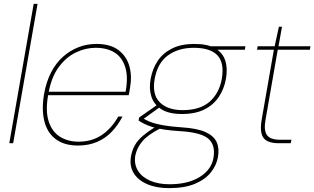

<svg xmlns="http://www.w3.org/2000/svg" viewBox="-20 -740 1624 992"><path d="M28 0 154 -720H174L48 0Z M383 12Q312 12 268 -21Q224 -54 209 -114.5Q194 -175 208 -256Q219 -317 243.5 -365Q268 -413 304 -445.5Q340 -478 384 -495.5Q428 -513 478 -513Q551 -513 593 -480.5Q635 -448 649 -396Q663 -344 651 -282Q650 -272 648.5 -265Q647 -258 645 -248H218L221 -266H629Q643 -343 627 -393.5Q611 -444 572 -468.5Q533 -493 474 -493Q422 -493 372 -469Q322 -445 284 -394Q246 -343 231 -261L229 -251Q214 -167 231.5 -113Q249 -59 290 -33.5Q331 -8 386 -8Q455 -8 506 -42.5Q557 -77 591 -138H613Q590 -94 558 -60Q526 -26 482 -7Q438 12 383 12Z M853 232Q788 232 740.5 211.5Q693 191 670.5 154Q648 117 657 66Q663 35 677 10Q691 -15 718.5 -38.5Q746 -62 791 -89L811 -78Q744 -44 715.5 -10Q687 24 679 64Q672 108 692.5 141.5Q713 175 755.5 193.5Q798 212 856 212Q952 212 1012.5 174Q1073 136 1083 75Q1094 11 1058 -22Q1022 -55 916 -62Q865 -65 829 -70.5Q793 -76 768.5 -83.5Q744 -91 727 -99.5Q710 -108 696 -117L699 -133L795 -200L815 -193L712 -119L708 -133Q721 -128 734 -120.5Q747 -113 768 -106Q789 -99 825 -92.5Q861 -86 920 -82Q999 -77 1042 -57.5Q1085 -38 1099.5 -5.5Q1114 27 1106 72Q1099 113 1070 150Q1041 187 987.5 209.5Q934 232 853 232ZM920 -151Q853 -151 814.5 -175Q776 -199 762.5 -240Q749 -281 758 -331Q768 -386 795.5 -426.5Q823 -467 870 -490Q917 -513 984 -513Q1054 -513 1092.5 -490Q1131 -467 1144 -426.5Q1157 -386 1147 -331Q1138 -281 1111 -240Q1084 -199 1037 -175Q990 -151 920 -151ZM924 -171Q1013 -171 1062.5 -214Q1112 -257 1126 -332Q1140 -415 1103.5 -454Q1067 -493 981 -493Q902 -493 848 -454Q794 -415 779 -332Q765 -252 805.5 -211.5Q846 -171 924 -171ZM1074 -483 1068 -501H1248L1245 -483Z M1420 0Q1384 0 1361.5 -11Q1339 -22 1331.5 -49Q1324 -76 1332 -122L1395 -483H1308L1311 -501H1399L1421 -602H1437L1419 -501H1584L1581 -483H1415L1352 -122Q1342 -67 1359 -42.5Q1376 -18 1426 -18H1486L1482 0Z"/></svg>

Font: DM Sans 18pt Thin
Style: Italic
Weight: 250
Italic angle: -10°
Designer: Colophon Foundry, Jonny Pinhorn
Foundry: Colophon Foundry
Version: Version 4.004;gftools[0.9.30]